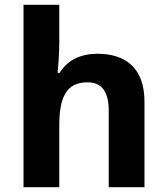

<svg xmlns="http://www.w3.org/2000/svg" viewBox="-20 -873 697 800"><path d="M227 -698V-853H78V-93H227V-350C227 -466 255 -530 345 -530C405 -530 433 -490 433 -412V-93H582V-449C582 -589 504 -649 386 -649C319 -649 263 -625 228 -569H220C222 -589 227 -644 227 -698Z"/></svg>

Font: Noto Sans Kannada UI
Style: Bold
Weight: 700
Designer: Jelle Bosma - Monotype Design Team
Foundry: Monotype Imaging Inc.
Version: Version 2.005